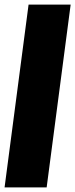

<svg xmlns="http://www.w3.org/2000/svg" viewBox="-21 -820 329 840"><path d="M-1 0 104 -799.8H288.1L183.1 0Z"/></svg>

Font: Cooper Hewitt
Style: Heavy Italic
Weight: 714
Designer: Village Type and Design LLC
Foundry: Cooper Hewitt Smithsonian Design Museum
Version: 1.000